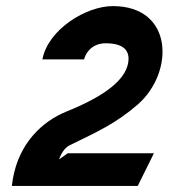

<svg xmlns="http://www.w3.org/2000/svg" viewBox="-20 -610 553 630"><path d="M22 -22 19 0H432L485 -107H202L174 -87C174 -87 184 -121 208 -133C298 -177 361 -205 433 -268C552 -373 550 -590 350 -590C263 -590 138 -514 119 -415H256C260 -434 280 -468 327 -468C384 -468 409 -445 400 -401C390 -352 335 -299 198 -244C117 -211 42 -139 22 -22Z"/></svg>

Font: Charger EcoBlack
Style: Obl
Weight: 1000
Designer: Jasper
Foundry: Cannot Into Space Fonts
Version: Version 1.1